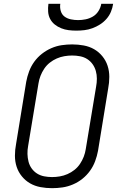

<svg xmlns="http://www.w3.org/2000/svg" viewBox="-20 -975 640 1003"><path d="M252 8Q221 8 191.5 2.5Q162 -3 137.5 -17Q113 -31 94.5 -53.5Q76 -76 67 -103.5Q58 -131 58 -161.5Q58 -192 64 -223L117 -548Q122 -575 132 -602Q142 -629 159 -652.5Q176 -676 199 -694Q222 -712 248.5 -723.5Q275 -735 302.5 -739Q330 -743 357 -743Q388 -743 417.5 -737.5Q447 -732 471.5 -718Q496 -704 514.5 -681.5Q533 -659 542 -631.5Q551 -604 551 -573.5Q551 -543 545 -512L492 -187Q487 -160 477 -133Q467 -106 450 -82.5Q433 -59 410.5 -41Q388 -23 361 -11.5Q334 0 306.5 4Q279 8 252 8ZM252 -50Q272 -50 292.5 -53.5Q313 -57 332.5 -65.5Q352 -74 369 -87.5Q386 -101 398 -119Q410 -137 417.5 -156.5Q425 -176 428 -196L482 -522Q486 -543 486 -564Q486 -585 480.5 -604.5Q475 -624 463.5 -640Q452 -656 435.5 -666.5Q419 -677 398.5 -681Q378 -685 357 -685Q337 -685 316.5 -681.5Q296 -678 276.5 -669.5Q257 -661 240 -647.5Q223 -634 211 -616Q199 -598 191.5 -578.5Q184 -559 181 -539L127 -213Q123 -192 123.5 -171Q124 -150 129 -130.5Q134 -111 145.5 -95Q157 -79 173.5 -68.5Q190 -58 210.5 -54Q231 -50 252 -50ZM379 -815Q358 -815 338 -817.5Q318 -820 299.5 -827.5Q281 -835 266 -847Q251 -859 242 -876Q233 -893 231.5 -913.5Q230 -934 233 -955H295Q292 -936 297.5 -917.5Q303 -899 317 -888.5Q331 -878 350 -874Q369 -870 388 -870Q407 -870 427 -874Q447 -878 465 -888.5Q483 -899 494.5 -917.5Q506 -936 509 -955H571Q568 -934 559.5 -913.5Q551 -893 536 -876Q521 -859 502 -847Q483 -835 462.5 -827.5Q442 -820 421 -817.5Q400 -815 379 -815Z"/></svg>

Font: Iosevka Light Extended
Style: Italic
Weight: 300
Width: 7
Italic angle: -9°
Monospace: yes
Designer: Belleve Invis
Foundry: Belleve Invis
Version: Version 32.5.0; ttfautohint (v1.8.4)